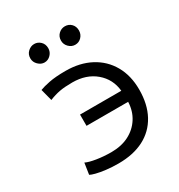

<svg xmlns="http://www.w3.org/2000/svg" viewBox="-175 -846 910 975"><g transform="rotate(-30 280.0 -358.0)"><path d="M237 12Q199 12 165.5 8Q132 4 109 -2Q86 -8 78 -13L88 -79Q108 -69 149 -62.5Q190 -56 234 -56Q293 -56 337 -78.5Q381 -101 407 -141.5Q433 -182 435 -235H191V-301H433Q426 -372 373 -417Q320 -462 238 -462Q193 -462 163.5 -456.5Q134 -451 102 -438L84 -507Q104 -515 141.5 -522.5Q179 -530 238 -530Q321 -530 383.5 -497Q446 -464 480.5 -403.5Q515 -343 515 -261Q515 -175 481.5 -113.5Q448 -52 386 -20Q324 12 237 12ZM348 -620Q327 -620 311 -636Q295 -652 295 -674Q295 -698 311 -713Q327 -728 348 -728Q370 -728 385 -713Q400 -698 400 -674Q400 -652 385 -636Q370 -620 348 -620ZM168 -620Q148 -620 131.5 -636Q115 -652 115 -674Q115 -698 131.5 -713Q148 -728 168 -728Q189 -728 204.5 -713Q220 -698 220 -674Q220 -652 204.5 -636Q189 -620 168 -620Z"/></g></svg>

Font: Ubuntu Sans Mono
Style: Regular
Weight: 400
Monospace: yes
Designer: Dalton Maag Ltd
Foundry: Dalton Maag Ltd
Version: Version 1.006